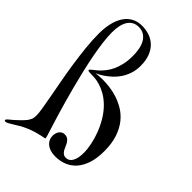

<svg xmlns="http://www.w3.org/2000/svg" viewBox="-348 -1060 1259 1259"><g transform="rotate(45 281.5 -430.5)"><path d="M169.9 -970.2Q206.5 -970.2 239.3 -959Q272 -947.8 296.4 -924.1Q320.8 -900.4 335 -863.8Q349.1 -827.1 349.1 -776.9Q349.1 -735.8 337.4 -702.4Q325.7 -668.9 307.9 -642.6Q290 -616.2 268.6 -596.9Q247.1 -577.6 227.8 -564.2Q208.5 -550.8 193.6 -543.5Q178.7 -536.1 173.8 -534.2Q183.1 -535.2 199.2 -536.6Q215.3 -538.1 237.8 -538.1Q263.7 -538.1 298.8 -534.2Q334 -530.3 371.6 -518.3Q409.2 -506.3 445.8 -484.4Q482.4 -462.4 511.5 -426.3Q540.5 -390.1 558.3 -337.6Q576.2 -285.2 576.2 -212.9Q576.2 -147.9 560.8 -100.6Q545.4 -53.2 518.3 -22.2Q491.2 8.8 453.9 23.9Q416.5 39.1 372.1 39.1Q345.7 39.1 325.4 32.5Q305.2 25.9 291.7 14.4Q278.3 2.9 271.2 -12Q264.2 -26.9 264.2 -43.9Q264.2 -56.2 267.3 -67.6Q270.5 -79.1 276.9 -88.1Q283.2 -97.2 292.7 -102.5Q302.2 -107.9 314.9 -107.9Q332.5 -107.9 343.5 -100.1Q354.5 -92.3 361.6 -80.8Q368.7 -69.3 374 -55.9Q379.4 -42.5 386 -31Q392.6 -19.5 402.6 -11.7Q412.6 -3.9 429.2 -3.9Q457 -3.9 472.9 -31.7Q488.8 -59.6 488.8 -110.8Q488.8 -145.5 480.2 -187.3Q471.7 -229 455.3 -271.5Q439 -314 415 -353.8Q391.1 -393.6 359.9 -424.8Q328.1 -456.1 297.1 -473.4Q266.1 -490.7 238.3 -498.8Q210.4 -506.8 187.7 -508.3Q165 -509.8 149.9 -509.8Q127 -509.8 127 -517.1Q127 -520.5 132.1 -525.4Q137.2 -530.3 144.8 -536.4Q152.3 -542.5 161.6 -549.6Q170.9 -556.6 179.2 -564.9Q194.3 -579.1 210 -598.9Q225.6 -618.7 238.3 -645.5Q251 -672.4 259 -707.5Q267.1 -742.7 267.1 -788.1Q267.1 -819.8 261.5 -849.1Q255.9 -878.4 243.2 -900.6Q230.5 -922.9 210 -936Q189.5 -949.2 160.2 -949.2Q133.3 -949.2 114.3 -938Q95.2 -926.8 83.3 -907Q71.3 -887.2 65.7 -859.6Q60.1 -832 60.1 -799.8Q60.1 -759.3 66.7 -707.8Q73.2 -656.2 84.2 -599.4Q95.2 -542.5 109.1 -483.2Q123 -423.8 137.7 -367.9Q152.3 -312 166.5 -262.2Q180.7 -212.4 191.9 -174.8Q205.6 -129.4 215.3 -98.1Q225.1 -66.9 231.4 -46.6Q237.8 -26.4 241 -15.6Q244.1 -4.9 244.1 -1Q244.1 2 235.4 3.4Q226.6 4.9 209.5 8.5Q192.4 12.2 167.5 19.3Q142.6 26.4 110.8 40Q87.4 50.3 67.1 62.3Q46.9 74.2 30.5 84.5Q14.2 94.7 1.2 101.8Q-11.7 108.9 -21 108.9Q-25.4 108.9 -27.1 106.7Q-28.8 104.5 -28.8 102.1Q-28.8 94.7 -16.1 85Q-6.8 77.6 5.9 66.7Q18.6 55.7 31.5 43.5Q44.4 31.2 56.2 19.3Q67.9 7.3 75.2 -2Q84 -14.2 90.1 -27.8Q96.2 -41.5 96.2 -64Q96.2 -85.4 89.4 -126.7Q82.5 -168 72.5 -222.7Q62.5 -277.3 50.5 -341.6Q38.6 -405.8 28.6 -473.1Q18.6 -540.5 11.7 -607.2Q4.9 -673.8 4.9 -732.9Q4.9 -783.7 14.6 -827.1Q24.4 -870.6 44.7 -902.3Q64.9 -934.1 96.2 -952.1Q127.4 -970.2 169.9 -970.2Z"/></g></svg>

Font: Henny Penny
Style: Regular
Weight: 400
Version: Version 1.001